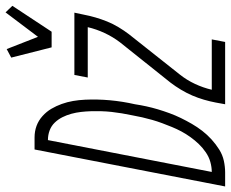

<svg xmlns="http://www.w3.org/2000/svg" viewBox="-130 -724 812 675"><g transform="rotate(-90 275.5 -386.0)"><path d="M-42 0 88 -670H130Q152 -670 171 -663Q190 -656 205.5 -642Q221 -628 231 -611Q241 -594 248 -574.5Q255 -555 258.5 -534.5Q262 -514 263 -492.5Q264 -471 263.5 -449Q263 -427 261 -405Q259 -383 255.5 -361Q252 -339 247 -317Q244 -297 239.5 -276.5Q235 -256 229 -236Q223 -216 215.5 -195.5Q208 -175 198.5 -155.5Q189 -136 178 -117Q167 -98 153.5 -80.5Q140 -63 123.5 -48Q107 -33 88 -21Q69 -9 48 -4.5Q27 0 7 0ZM9 -47Q26 -47 44 -52Q62 -57 78 -68Q94 -79 107 -92.5Q120 -106 131.5 -122Q143 -138 151.5 -154Q160 -170 167 -187Q174 -204 180.5 -221.5Q187 -239 192 -256.5Q197 -274 201 -291.5Q205 -309 208 -326Q212 -345 215 -363Q218 -381 220 -399Q222 -417 222.5 -435.5Q223 -454 222.5 -471.5Q222 -489 220 -506.5Q218 -524 213.5 -540.5Q209 -557 201.5 -572Q194 -587 182.5 -599Q171 -611 155 -617Q139 -623 121 -623ZM447 -610 411 -752 441 -768 484 -658 570 -772 593 -748 502 -610ZM247 0 253 -33Q257 -54 263 -74.5Q269 -95 277.5 -115Q286 -135 298 -155Q310 -175 323 -192L465 -370Q484 -395 497.5 -424Q511 -453 518 -483H341L350 -530H569L562 -497Q558 -476 552 -455.5Q546 -435 538 -415Q530 -395 518 -375Q506 -355 493 -338L352 -160Q332 -135 318.5 -106Q305 -77 298 -47H475L466 0Z"/></g></svg>

Font: Lode Dark
Style: Italic
Weight: 400
Italic angle: -11°
Monospace: yes
Designer: Belleve Invis
Foundry: Belleve Invis
Version: Version 29.2.0; ttfautohint (v1.8.3)